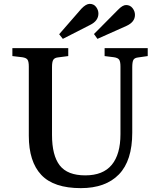

<svg xmlns="http://www.w3.org/2000/svg" viewBox="-20 -959 827 993"><path d="M398 14Q258 14 193.5 -54.5Q129 -123 129 -257V-615Q129 -640 122.5 -650Q116 -660 95 -663L44 -669V-710H333V-669L279 -662Q262 -660 255.5 -649.5Q249 -639 249 -612V-261Q249 -155 289 -103.5Q329 -52 421 -52Q513 -52 558 -106.5Q603 -161 603 -265V-615Q603 -640 596.5 -650Q590 -660 569 -663L521 -669V-710H744V-669L695 -662Q676 -660 670 -649.5Q664 -639 664 -611V-273Q664 -128 595 -57Q526 14 398 14ZM305 -758 286 -782 401 -914Q425 -939 444 -939Q465 -939 477 -923Q489 -907 489 -889Q489 -851 446 -830ZM484 -758 466 -783 590 -908Q614 -933 632 -933Q653 -933 665.5 -917Q678 -901 678 -882Q678 -845 634 -825Z"/></svg>

Font: Literata 36pt Medium
Style: Regular
Weight: 500
Designer: Latin by Veronika Burian and Jose Scaglione. Greek by Irene Vlachou. Cyrillic by Vera Evstafieva.
Foundry: TypeTogether
Version: Version 3.002